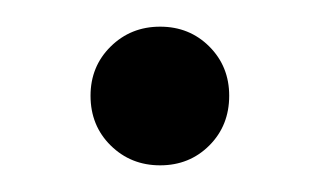

<svg xmlns="http://www.w3.org/2000/svg" viewBox="-20 -104 240 144"><path d="M47.9 -32.2Q47.9 -54.2 63 -69.1Q78.1 -84 100.1 -84Q122.1 -84 137 -69.1Q151.9 -54.2 151.9 -32.2Q151.9 -9.8 137 5.1Q122.1 20 100.1 20Q78.1 20 63 5.1Q47.9 -9.8 47.9 -32.2Z"/></svg>

Font: Sevillana
Style: Regular
Weight: 400
Designer: Olga Umpeleva
Foundry: Brownfox
Version: Version 1.001